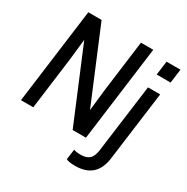

<svg xmlns="http://www.w3.org/2000/svg" viewBox="-215 -966 1331 1364"><g transform="rotate(30 450.5 -284.0)"><path d="M18 0ZM551 0H442L193 -596L174 -423L119 0H18L120 -780H229L478 -184L497 -357L552 -780H653ZM584 212Q529 212 510 200L521 116Q544 124 579 124Q622 124 647 104Q672 84 680 31L754 -530H854L779 39Q756 212 584 212ZM876 -640H762L777 -754H891Z"/></g></svg>

Font: Tanohe Sans Medium
Style: Italic
Weight: 500
Designer: Village Type and Design LLC & Cristiano Sobral
Foundry: Cooper Hewitt Smithsonian Design Museum
Version: Version 1.00;September 29, 2021;FontCreator 13.0.0.2655 64-b